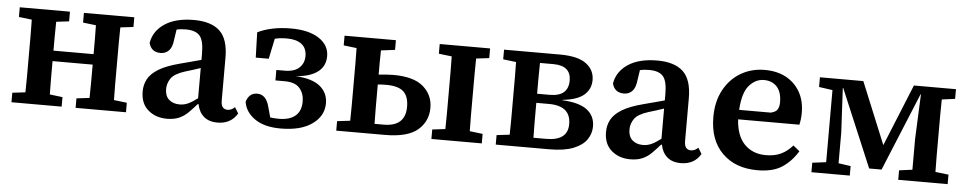

<svg xmlns="http://www.w3.org/2000/svg" viewBox="-35 -737 4973 987"><g transform="rotate(5 2451.5 -244.0)"><path d="M367 -440V-490H627V-440L560 -432Q559 -394 559 -351.5Q559 -309 559 -274V-215Q559 -180 559 -137.5Q559 -95 560 -57L627 -49V0H367V-49L434 -57Q435 -96 435 -142Q435 -188 435 -229H228Q228 -181 228 -137.5Q228 -94 229 -57L295 -49V0H36V-49L103 -57Q104 -95 104 -137.5Q104 -180 104 -215V-274Q104 -309 104 -351.5Q104 -394 103 -432L36 -440V-490H295V-440L229 -432Q228 -394 228 -353Q228 -312 228 -283H435Q435 -319 435 -358Q435 -397 434 -432Z M1099 12Q1056 12 1029.5 -10.5Q1003 -33 995 -74H991Q969 -49 948.5 -28.5Q928 -8 902 3.5Q876 15 839 15Q781 15 742 -18.5Q703 -52 703 -114Q703 -150 719 -179Q735 -208 773.5 -231.5Q812 -255 881 -273Q909 -280 936 -287.5Q963 -295 990 -302V-335Q990 -402 968.5 -426.5Q947 -451 897 -451Q885 -451 873.5 -450Q862 -449 849 -446L841 -393Q837 -354 820 -336.5Q803 -319 777 -319Q752 -319 737 -331.5Q722 -344 717 -366Q728 -429 784.5 -466Q841 -503 934 -503Q1023 -503 1067.5 -461.5Q1112 -420 1112 -324V-104Q1112 -79 1121 -68.5Q1130 -58 1146 -58Q1166 -58 1183 -75L1202 -44Q1169 12 1099 12ZM822 -137Q822 -101 843 -82.5Q864 -64 898 -64Q921 -64 941.5 -73.5Q962 -83 990 -104V-260Q970 -253 950.5 -247Q931 -241 911 -235Q857 -218 839.5 -192.5Q822 -167 822 -137Z M1426 14Q1341 14 1292 -20.5Q1243 -55 1235 -107Q1240 -127 1254 -140.5Q1268 -154 1291 -154Q1315 -154 1330.5 -137.5Q1346 -121 1353 -92L1368 -38Q1389 -35 1413 -35Q1468 -35 1497.5 -60Q1527 -85 1527 -134Q1527 -175 1503.5 -202.5Q1480 -230 1426 -230H1378V-284H1420Q1471 -284 1496 -307.5Q1521 -331 1521 -368Q1521 -409 1494 -429.5Q1467 -450 1419 -450Q1381 -450 1356 -443L1334 -338H1267L1263 -468Q1294 -484 1338 -493.5Q1382 -503 1435 -503Q1527 -503 1579.5 -468.5Q1632 -434 1632 -377Q1632 -325 1592.5 -295.5Q1553 -266 1480 -261Q1566 -256 1606.5 -222.5Q1647 -189 1647 -135Q1647 -70 1588.5 -28Q1530 14 1426 14Z M1904 -215Q1904 -178 1904 -134.5Q1904 -91 1905 -52H1952Q2064 -52 2064 -154Q2064 -207 2037 -232Q2010 -257 1947 -257Q1937 -257 1926 -256.5Q1915 -256 1904 -255ZM1712 -440V-490H1977V-440L1905 -431Q1904 -402 1904 -369Q1904 -336 1904 -306Q1923 -308 1942 -309.5Q1961 -311 1980 -311Q2085 -311 2134.5 -268Q2184 -225 2184 -159Q2184 -89 2132 -44.5Q2080 0 1963 0H1712V-49L1779 -57Q1780 -95 1780 -137.5Q1780 -180 1780 -215V-274Q1780 -309 1780 -351.5Q1780 -394 1779 -432ZM2203 -440V-490H2463V-440L2396 -432Q2395 -394 2395 -351.5Q2395 -309 2395 -274V-215Q2395 -180 2395 -137.5Q2395 -95 2396 -57L2463 -49V0H2203V-49L2270 -57Q2271 -95 2271 -137.5Q2271 -180 2271 -215V-274Q2271 -309 2271 -351.5Q2271 -394 2270 -432Z M2724 -215Q2724 -178 2724 -134.5Q2724 -91 2725 -52H2791Q2902 -52 2902 -138Q2902 -232 2789 -232H2724ZM2535 0V-49L2602 -57Q2603 -95 2603 -137.5Q2603 -180 2603 -215V-274Q2603 -309 2603 -351.5Q2603 -394 2602 -432L2535 -440V-490H2824Q2916 -490 2959 -458Q3002 -426 3002 -374Q3002 -327 2967.5 -297Q2933 -267 2857 -259V-257Q2943 -253 2984 -222Q3025 -191 3025 -136Q3025 -100 3004 -69Q2983 -38 2936 -19Q2889 0 2811 0ZM2794 -438H2725Q2724 -399 2724 -354.5Q2724 -310 2724 -279H2787Q2838 -279 2861.5 -300Q2885 -321 2885 -361Q2885 -438 2794 -438Z M3490 12Q3447 12 3420.5 -10.5Q3394 -33 3386 -74H3382Q3360 -49 3339.5 -28.5Q3319 -8 3293 3.5Q3267 15 3230 15Q3172 15 3133 -18.5Q3094 -52 3094 -114Q3094 -150 3110 -179Q3126 -208 3164.5 -231.5Q3203 -255 3272 -273Q3300 -280 3327 -287.5Q3354 -295 3381 -302V-335Q3381 -402 3359.5 -426.5Q3338 -451 3288 -451Q3276 -451 3264.5 -450Q3253 -449 3240 -446L3232 -393Q3228 -354 3211 -336.5Q3194 -319 3168 -319Q3143 -319 3128 -331.5Q3113 -344 3108 -366Q3119 -429 3175.5 -466Q3232 -503 3325 -503Q3414 -503 3458.5 -461.5Q3503 -420 3503 -324V-104Q3503 -79 3512 -68.5Q3521 -58 3537 -58Q3557 -58 3574 -75L3593 -44Q3560 12 3490 12ZM3213 -137Q3213 -101 3234 -82.5Q3255 -64 3289 -64Q3312 -64 3332.5 -73.5Q3353 -83 3381 -104V-260Q3361 -253 3341.5 -247Q3322 -241 3302 -235Q3248 -218 3230.5 -192.5Q3213 -167 3213 -137Z M3880 -451Q3837 -451 3804 -413.5Q3771 -376 3766 -287H3929Q3955 -293 3963.5 -307Q3972 -321 3972 -344Q3972 -397 3947 -424Q3922 -451 3880 -451ZM3886 14Q3772 14 3704.5 -53Q3637 -120 3637 -239Q3637 -319 3669 -378.5Q3701 -438 3756 -470.5Q3811 -503 3880 -503Q3943 -503 3989.5 -478Q4036 -453 4062 -407.5Q4088 -362 4088 -300Q4088 -282 4086 -266Q4084 -250 4081 -238H3765Q3770 -153 3812.5 -110Q3855 -67 3922 -67Q3969 -67 4001.5 -83Q4034 -99 4060 -129L4093 -102Q4061 -49 4013.5 -17.5Q3966 14 3886 14Z M4164 0V-49L4235 -58V-430L4165 -440V-490H4389L4520 -171L4650 -490H4867V-440L4799 -431Q4798 -393 4798 -351Q4798 -309 4798 -274V-215Q4798 -180 4798 -137.5Q4798 -95 4799 -57L4867 -49V0H4612V-49L4680 -58V-216L4690 -448H4688L4522 -45H4458L4289 -446H4287L4299 -216V-58L4362 -49V0Z"/></g></svg>

Font: Source Serif 4 SmText Semibold
Style: Regular
Weight: 600
Designer: Frank Grießhammer
Foundry: Adobe
Version: Version 4.005;hotconv 1.1.0;makeotfexe 2.6.0